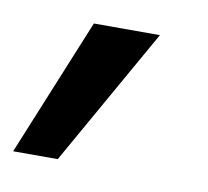

<svg xmlns="http://www.w3.org/2000/svg" viewBox="-88 -170 363 335"><g transform="rotate(10 93.5 -2.0)"><path d="M-46 120 54 -124H171L33 120Z"/></g></svg>

Font: DM Sans 12pt SemiBold
Style: Italic
Weight: 600
Italic angle: -10°
Version: Version 4.004;gftools[0.9.30]